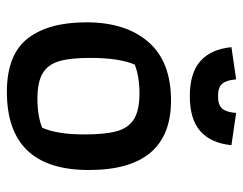

<svg xmlns="http://www.w3.org/2000/svg" viewBox="-96 -620 723 572"><g transform="rotate(90 266.0 -333.5)"><path d="M120 -661 216 -675Q218 -647 228.5 -634Q239 -621 266 -621Q293 -621 303.5 -634Q314 -647 316 -675L412 -661Q406 -600 370.5 -568.5Q335 -537 266 -537Q197 -537 161.5 -568.5Q126 -600 120 -661ZM46 -229Q46 -346 104.5 -413.5Q163 -481 279 -481Q486 -481 486 -236Q486 8 253 8Q143 8 94.5 -53.5Q46 -115 46 -229ZM360 -97Q380 -142 380 -223Q380 -284 370.5 -319Q361 -354 334.5 -370.5Q308 -387 258 -387Q208 -387 172 -373Q152 -327 152 -240Q152 -180 162 -147Q172 -114 198 -98.5Q224 -83 274 -83Q324 -83 360 -97Z"/></g></svg>

Font: Athiti SemiBold
Style: Regular
Weight: 600
Designer: CadsonDemak Team
Foundry: CadsonDemak
Version: Version 1.033